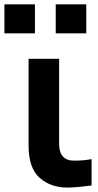

<svg xmlns="http://www.w3.org/2000/svg" viewBox="-73 -846 453 884"><path d="M-52.7 -692.4V-826.2H87.9V-692.4ZM183.6 -692.4V-826.2H324.2V-692.4ZM58.6 -174.8V-575.2H199.2V-183.6Q199.2 -106.4 267.6 -106.4Q312.5 -106.4 348.6 -113.3V7.8Q275.4 17.6 237.3 17.6Q160.2 17.6 109.4 -27.3Q58.6 -72.3 58.6 -174.8Z"/></svg>

Font: Gothic A1 ExtraBold
Style: Regular
Weight: 800
Designer: HanYang I&C Co.,Ltd.
Foundry: HanYang I&C Co.,Ltd.
Version: Version 2.50